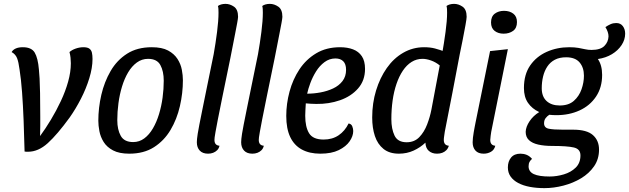

<svg xmlns="http://www.w3.org/2000/svg" viewBox="-20 -774 3250 992"><path d="M125 10Q121 10 116.5 10Q112 10 107 9Q105 -73 102 -151Q99 -229 94 -297Q89 -365 81 -415Q76 -454 68 -474Q60 -494 40 -505Q47 -517 61.5 -523.5Q76 -530 98 -530Q143 -530 159.5 -502Q176 -474 181 -415Q183 -398 184.5 -369Q186 -340 187 -293Q188 -246 188 -171Q188 -149 188 -123.5Q188 -98 187 -71Q215 -109 243 -155.5Q271 -202 294.5 -252Q318 -302 332 -352Q346 -402 346 -447Q346 -461 344.5 -475.5Q343 -490 339 -505Q351 -516 371 -523Q391 -530 411 -530Q432 -530 442 -522.5Q452 -515 455 -501.5Q458 -488 458 -469Q458 -424 441.5 -370Q425 -316 398 -263.5Q371 -211 340 -167Q276 -79 227 -34.5Q178 10 125 10Z M648 20Q596 20 564 3Q532 -14 515.5 -40.5Q499 -67 493.5 -96.5Q488 -126 488 -150Q488 -217 503.5 -284Q519 -351 551.5 -407Q584 -463 636.5 -496.5Q689 -530 764 -530Q817 -530 848.5 -513Q880 -496 897 -469.5Q914 -443 919.5 -413.5Q925 -384 925 -360Q925 -293 909.5 -225.5Q894 -158 861 -102.5Q828 -47 775.5 -13.5Q723 20 648 20ZM668 -40Q700 -40 725.5 -59Q751 -78 770 -110.5Q789 -143 801.5 -184Q814 -225 820 -269.5Q826 -314 826 -357Q826 -406 808.5 -438Q791 -470 745 -470Q713 -470 687 -451Q661 -432 642 -400Q623 -368 610.5 -327Q598 -286 592 -241Q586 -196 586 -153Q586 -104 604 -72Q622 -40 668 -40Z M1055 20Q1027 20 1012 4Q997 -12 997 -39Q997 -47 998 -56.5Q999 -66 1001.5 -83Q1004 -100 1010 -130Q1016 -160 1025.5 -207.5Q1035 -255 1049.5 -325.5Q1064 -396 1084 -494Q1094 -550 1101.5 -609Q1109 -668 1109 -708Q1109 -719 1108.5 -727.5Q1108 -736 1106 -743Q1112 -748 1122.5 -751Q1133 -754 1145 -754Q1168 -754 1189 -739.5Q1210 -725 1210 -687Q1210 -680 1205.5 -655.5Q1201 -631 1194.5 -598Q1188 -565 1181.5 -531.5Q1175 -498 1170 -473Q1145 -352 1129.5 -276Q1114 -200 1105.5 -156.5Q1097 -113 1093.5 -92.5Q1090 -72 1089 -64.5Q1088 -57 1088 -51Q1088 -37 1094.5 -29.5Q1101 -22 1114 -21Q1111 -7 1102 2Q1093 11 1081 15.5Q1069 20 1055 20Z M1284 20Q1256 20 1241 4Q1226 -12 1226 -39Q1226 -47 1227 -56.5Q1228 -66 1230.5 -83Q1233 -100 1239 -130Q1245 -160 1254.5 -207.5Q1264 -255 1278.5 -325.5Q1293 -396 1313 -494Q1323 -550 1330.5 -609Q1338 -668 1338 -708Q1338 -719 1337.5 -727.5Q1337 -736 1335 -743Q1341 -748 1351.5 -751Q1362 -754 1374 -754Q1397 -754 1418 -739.5Q1439 -725 1439 -687Q1439 -680 1434.5 -655.5Q1430 -631 1423.5 -598Q1417 -565 1410.5 -531.5Q1404 -498 1399 -473Q1374 -352 1358.5 -276Q1343 -200 1334.5 -156.5Q1326 -113 1322.5 -92.5Q1319 -72 1318 -64.5Q1317 -57 1317 -51Q1317 -37 1323.5 -29.5Q1330 -22 1343 -21Q1340 -7 1331 2Q1322 11 1310 15.5Q1298 20 1284 20Z M1635 20Q1579 20 1539.5 -1.5Q1500 -23 1479.5 -66Q1459 -109 1459 -175Q1459 -238 1476 -301Q1493 -364 1527 -415.5Q1561 -467 1613.5 -498.5Q1666 -530 1737 -530Q1775 -530 1804 -519Q1833 -508 1849.5 -483.5Q1866 -459 1866 -418Q1866 -358 1830 -317Q1794 -276 1736.5 -256Q1679 -236 1614 -237Q1601 -237 1585 -238Q1569 -239 1560 -240Q1559 -222 1558 -205.5Q1557 -189 1557 -176Q1557 -118 1577 -85.5Q1597 -53 1652 -53Q1697 -53 1729.5 -75Q1762 -97 1781 -136Q1795 -134 1800 -121.5Q1805 -109 1805 -97Q1805 -71 1786.5 -44Q1768 -17 1730.5 1.5Q1693 20 1635 20ZM1567 -290Q1601 -290 1636 -296.5Q1671 -303 1701 -317Q1731 -331 1749.5 -355Q1768 -379 1768 -413Q1768 -443 1753.5 -457.5Q1739 -472 1713 -472Q1682 -472 1656.5 -453Q1631 -434 1613 -405Q1595 -376 1583.5 -345Q1572 -314 1567 -290Z M2041 20Q1992 20 1961.5 -4.5Q1931 -29 1917 -71Q1903 -113 1903 -167Q1903 -241 1923 -306.5Q1943 -372 1978.5 -422.5Q2014 -473 2063.5 -501.5Q2113 -530 2171 -530Q2203 -530 2227.5 -523.5Q2252 -517 2284 -505L2356 -497Q2337 -396 2317.5 -295Q2298 -194 2278 -93Q2277 -84 2275 -72Q2273 -60 2273 -51Q2273 -37 2279.5 -29.5Q2286 -22 2299 -21Q2295 -7 2286 2Q2277 11 2265 15.5Q2253 20 2238 20Q2212 20 2195.5 5.5Q2179 -9 2178 -37Q2152 -12 2117 4Q2082 20 2041 20ZM2081 -39Q2121 -39 2146.5 -65.5Q2172 -92 2187 -131.5Q2202 -171 2209 -208L2252 -436Q2231 -453 2207 -461.5Q2183 -470 2163 -470Q2132 -470 2106.5 -454Q2081 -438 2061.5 -409Q2042 -380 2028.5 -340.5Q2015 -301 2008.5 -254.5Q2002 -208 2002 -158Q2002 -108 2018.5 -73.5Q2035 -39 2081 -39ZM2354 -487 2264 -494Q2274 -550 2282 -609Q2290 -668 2290 -708Q2290 -719 2289.5 -727.5Q2289 -736 2287 -743Q2293 -748 2303.5 -751Q2314 -754 2326 -754Q2349 -754 2370 -739.5Q2391 -725 2391 -687Q2391 -678 2385 -644.5Q2379 -611 2370.5 -568Q2362 -525 2354 -487Z M2479 20Q2451 20 2436.5 4Q2422 -12 2422 -39Q2422 -49 2423.5 -62.5Q2425 -76 2427.5 -90.5Q2430 -105 2432.5 -118Q2435 -131 2437 -141L2512 -510L2604 -520L2518 -93Q2517 -85 2515 -72Q2513 -59 2513 -51Q2513 -37 2519.5 -29.5Q2526 -22 2539 -21Q2534 0 2517 10Q2500 20 2479 20ZM2582 -600Q2554 -600 2535.5 -614.5Q2517 -629 2517 -658Q2517 -689 2536.5 -703.5Q2556 -718 2584 -718Q2613 -718 2632 -703.5Q2651 -689 2651 -660Q2651 -629 2631 -614.5Q2611 -600 2582 -600Z M2793 198Q2752 198 2717.5 191.5Q2683 185 2657.5 171.5Q2632 158 2618 138Q2604 118 2604 91Q2604 60 2620.5 40Q2637 20 2669 20Q2686 20 2701 26Q2716 32 2729 47Q2722 52 2716.5 61.5Q2711 71 2711 85Q2711 113 2738 125.5Q2765 138 2820 138Q2856 138 2893 127Q2930 116 2954.5 92Q2979 68 2979 29Q2979 -4 2945 -12Q2911 -20 2832 -20Q2792 -20 2761 -27Q2730 -34 2713 -50Q2696 -66 2696 -93Q2697 -119 2716 -147.5Q2735 -176 2766 -195Q2729 -212 2708 -242.5Q2687 -273 2687 -319Q2687 -389 2719 -435.5Q2751 -482 2804.5 -506Q2858 -530 2921 -530Q2949 -530 2968.5 -526.5Q2988 -523 3003.5 -519.5Q3019 -516 3036 -516Q3082 -516 3102.5 -536.5Q3123 -557 3124 -586Q3124 -608 3108 -634Q3121 -643 3134.5 -649Q3148 -655 3164 -655Q3186 -655 3198 -639Q3210 -623 3210 -600Q3210 -569 3191.5 -541Q3173 -513 3141.5 -494Q3110 -475 3069 -469Q3080 -453 3085.5 -432.5Q3091 -412 3091 -387Q3091 -322 3059.5 -275Q3028 -228 2974.5 -203.5Q2921 -179 2855 -179Q2845 -179 2836 -179.5Q2827 -180 2818 -181Q2807 -174 2799 -163.5Q2791 -153 2791 -137Q2791 -114 2815 -109Q2839 -104 2888 -104H2941Q3012 -104 3043.5 -76Q3075 -48 3075 -1Q3075 48 3049.5 85Q3024 122 2982.5 147Q2941 172 2891 185Q2841 198 2793 198ZM2872 -229Q2918 -229 2945 -253Q2972 -277 2984.5 -312.5Q2997 -348 2997 -383Q2997 -425 2974.5 -451.5Q2952 -478 2905 -478Q2871 -478 2847 -465.5Q2823 -453 2808 -430.5Q2793 -408 2786 -379Q2779 -350 2779 -318Q2779 -275 2804 -252Q2829 -229 2872 -229Z"/></svg>

Font: Sansita Swashed Light
Style: Regular
Weight: 300
Designer: Pablo Cosgaya
Foundry: Omnibus-Type
Version: Version 1.003